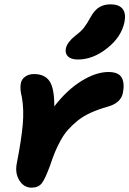

<svg xmlns="http://www.w3.org/2000/svg" viewBox="-20 -845 591 877"><path d="M335.9 -573.2Q304.7 -573.2 290.5 -587.2Q276.4 -601.1 280.8 -624Q287.1 -652.3 324.2 -682.1Q349.1 -700.2 363.3 -718.3Q377.4 -736.3 394 -767.1Q412.1 -799.3 433.8 -812.3Q455.6 -825.2 484.9 -825.2Q523.4 -825.2 539.8 -804.7Q556.2 -784.2 548.8 -745.1Q534.7 -676.3 469.7 -624.8Q404.8 -573.2 335.9 -573.2ZM124 12.2Q88.9 12.2 68.1 -21.5Q47.4 -55.2 57.1 -101.1Q78.1 -209 84 -276.9Q89.8 -344.7 80.1 -399.9Q69.8 -439.5 75.2 -464.8Q78.6 -483.4 95.5 -495.1Q112.3 -506.8 134.8 -506.8Q184.6 -506.8 206.5 -473.9Q228.5 -440.9 228 -358.9Q285.2 -433.6 351.8 -474.9Q418.5 -516.1 475.1 -516.1Q521.5 -516.1 535.9 -490.5Q550.3 -464.8 541 -418.9Q531.2 -373.5 469.2 -356.9Q427.7 -345.2 394 -329.8Q360.4 -314.5 335.2 -294.2Q310.1 -273.9 291.3 -252.9Q272.5 -231.9 257.1 -203.9Q241.7 -175.8 231.2 -150.4Q220.7 -125 209 -89.8Q186.5 -27.8 170.7 -7.8Q154.8 12.2 124 12.2Z"/></svg>

Font: Shantell Sans Normal
Style: Bold Italic
Weight: 700
Italic angle: -11.31°
Designer: Stephen Nixon, Anya Danilova, Shantell Martin
Foundry: Arrow Type
Version: Version 1.006;[559af2be0]